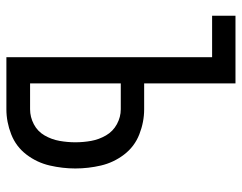

<svg xmlns="http://www.w3.org/2000/svg" viewBox="-100 -676 775 616"><g transform="rotate(90 288.0 -367.5)"><path d="M163 0H330Q371 0 410.5 -15.5Q450 -31 475.5 -64.5Q501 -98 510.5 -139Q520 -180 520 -221Q520 -263 510.5 -303.5Q501 -344 475.5 -377.5Q450 -411 410.5 -426.5Q371 -442 330 -442H247V-735H30V-660H163ZM330 -76H247V-367H330Q355 -367 378 -354.5Q401 -342 414 -319.5Q427 -297 431.5 -272Q436 -247 436 -221Q436 -196 431.5 -170.5Q427 -145 414 -122.5Q401 -100 378 -88Q355 -76 330 -76Z"/></g></svg>

Font: Iosevka SS01 Extended
Style: Regular
Weight: 400
Width: 7
Monospace: yes
Designer: Belleve Invis
Foundry: Belleve Invis
Version: Version 3.4.7; ttfautohint (v1.8.3)